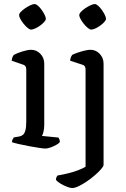

<svg xmlns="http://www.w3.org/2000/svg" viewBox="-20 -752 638 972"><path d="M209.4 0Q201.6 0 179 -3.3Q156.4 -6.5 128.8 -11.7Q101.2 -16.9 76.8 -22.4Q52.4 -28 40.6 -32Q40.6 -39.5 43.9 -46.2Q47.2 -52.8 50 -56.4L77.7 -61.1Q88.7 -63.1 96.6 -69.9Q104.5 -76.6 108.8 -92.9Q113 -109.1 113 -139.1V-399.9Q113 -408.1 109.8 -414.8Q106.6 -421.5 97.4 -424.5L39.1 -444.6Q40.1 -455 43.4 -463Q46.6 -471 50 -474Q66.3 -483.1 93.6 -491.6Q121 -500 137.2 -500Q165 -500 184.5 -479.5Q204 -459 204 -429.8V-120.5Q204 -100 200.1 -84.8Q196.2 -69.7 192.4 -63.9L276.1 -55.6Q278.4 -52.4 280.6 -46.7Q282.9 -41 282.9 -33Q277.7 -25.4 263.7 -17.9Q249.8 -10.3 235 -5.2Q220.2 0 209.4 0ZM136.9 -602.2Q130.3 -602.2 120 -610.6Q109.6 -619.1 99.8 -631.3Q89.9 -643.5 83.3 -655.7Q76.7 -667.9 76.7 -675.4Q76.7 -683 85.7 -692.3Q94.6 -701.6 107.7 -710.5Q120.9 -719.4 134.1 -725.5Q147.2 -731.5 154.8 -731.5Q162.3 -731.5 172.1 -723.1Q182 -714.6 190.9 -702Q199.9 -689.3 206 -677.1Q212.1 -664.9 212.1 -656.5Q212.1 -650 203.7 -640.7Q195.2 -631.4 183 -622.4Q170.8 -613.5 158.1 -607.8Q145.4 -602.2 136.9 -602.2ZM345.8 200Q336.2 200 319.3 193.6Q302.4 187.1 286.7 177.7Q271 168.2 263.3 159.1Q263.3 150 266 144.5Q268.8 139 271 136.5Q299.3 131.8 326.4 125Q353.5 118.3 375.9 109.7Q398.4 101.1 413.2 91.9V-399.9Q413.2 -408.1 410 -414.8Q406.7 -421.5 396.7 -424.5L335.1 -444.6Q336.1 -456.7 339.7 -464.3Q343.2 -471.8 345.2 -474Q356 -479.6 373.5 -485.6Q391 -491.7 408.8 -495.8Q426.7 -500 437.5 -500Q465.2 -500 484.7 -479.5Q504.3 -459 504.3 -429.8V82.4Q504.3 89.9 492 104.1Q479.7 118.3 460.6 134.9Q441.5 151.5 419.9 166.2Q398.2 180.9 378.3 190.5Q358.4 200 345.8 200ZM441.4 -602.2Q434.8 -602.2 424.5 -610.6Q414.1 -619.1 404.3 -631.3Q394.4 -643.5 387.8 -655.7Q381.2 -667.9 381.2 -675.4Q381.2 -683 390.2 -692.3Q399.1 -701.6 412.2 -710.5Q425.4 -719.4 438.6 -725.5Q451.7 -731.5 459.3 -731.5Q466.8 -731.5 476.6 -723.1Q486.5 -714.6 495.4 -702Q504.4 -689.3 510.5 -677.1Q516.6 -664.9 516.6 -656.5Q516.6 -650 508.2 -640.7Q499.7 -631.4 487.5 -622.4Q475.3 -613.5 462.6 -607.8Q449.9 -602.2 441.4 -602.2Z"/></svg>

Font: Texturina Medium
Style: Regular
Weight: 500
Designer: Guillermo Torres Carreño
Foundry: Omnibus-Type
Version: Version 1.003